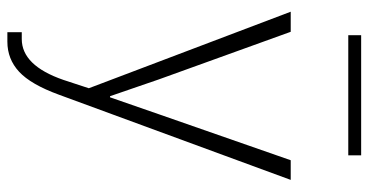

<svg xmlns="http://www.w3.org/2000/svg" viewBox="-248 -474 952 495"><g transform="rotate(90 227.5 -227.0)"><path d="M71.3 -649.4V-682.6H380.9V-649.4ZM10.7 -501H62.5L185.5 -160.2Q193.4 -136.7 208 -94.7Q222.7 -52.7 228.5 -35.2H231.4Q270.5 -147.5 275.4 -162.1L393.6 -501H444.3L224.6 96.7Q198.2 168.9 165.5 199.2Q132.8 229.5 87.9 229.5H63.5V192.4H81.1Q149.4 192.4 186.5 85L208 19.5Z"/></g></svg>

Font: Gothic A1 ExtraLight
Style: Regular
Weight: 275
Designer: HanYang I&C Co.,Ltd.
Foundry: HanYang I&C Co.,Ltd.
Version: Version 2.50